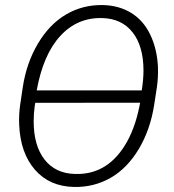

<svg xmlns="http://www.w3.org/2000/svg" viewBox="-20 -741 698 771"><path d="M277.8 9.8Q178.7 7.8 120.4 -59.3Q62 -126.5 57.1 -238.8Q55.2 -279.8 61 -320.3L71.3 -389.6Q85.9 -487.8 132.3 -565.9Q178.7 -644 245.6 -683.1Q312.5 -722.2 393.1 -720.7Q458 -719.2 507.1 -689Q556.2 -658.7 583.5 -601.6Q610.8 -544.4 614.3 -471.7Q615.7 -428.7 609.9 -390.1L599.1 -319.8Q583.5 -219.7 537.1 -142.3Q490.7 -64.9 424.1 -26.9Q357.4 11.2 277.8 9.8ZM127.4 -377.9H549.3Q556.2 -424.3 556.2 -457.5Q556.2 -555.2 512.7 -610.8Q469.2 -666.5 390.1 -668.5Q290 -670.9 221.7 -596.2Q153.3 -521.5 127.4 -377.9ZM542.5 -328.6 121.6 -328.1 119.6 -316.4Q115.2 -286.1 115.2 -254.4Q115.2 -156.2 158.9 -100.3Q202.6 -44.4 280.8 -42.5Q405.3 -38.1 479 -153.3Q521 -218.8 540.5 -316.9Z"/></svg>

Font: RobotoInd Light
Style: Italic
Weight: 300
Italic angle: -12°
Designer: Google
Version: Version 2.001151; 2014